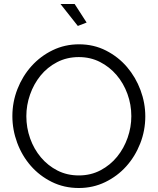

<svg xmlns="http://www.w3.org/2000/svg" viewBox="-20 -937 791 962"><path d="M375 5Q301 5 239.5 -25.5Q178 -56 134 -106.5Q90 -157 66 -222Q42 -287 42 -355Q42 -426 67.5 -491Q93 -556 138 -606Q183 -656 244 -685.5Q305 -715 376 -715Q450 -715 511.5 -683.5Q573 -652 616.5 -601Q660 -550 684 -485.5Q708 -421 708 -354Q708 -283 682.5 -218Q657 -153 612.5 -103.5Q568 -54 507 -24.5Q446 5 375 5ZM112 -355Q112 -297 131 -243.5Q150 -190 185 -148.5Q220 -107 268 -82.5Q316 -58 375 -58Q435 -58 484 -84Q533 -110 567 -152Q601 -194 619.5 -247Q638 -300 638 -355Q638 -413 618.5 -466.5Q599 -520 564 -561Q529 -602 481 -626.5Q433 -651 375 -651Q315 -651 266 -625.5Q217 -600 183 -558Q149 -516 130.5 -463Q112 -410 112 -355ZM283 -917H354L414 -824L370 -807Z"/></svg>

Font: PTCRaleway
Style: Regular
Weight: 400
Designer: Matt McInerney, Pablo Impallari, Rodrigo Fuenzalida
Foundry: Matt McInerney, Pablo Impallari, Rodrigo Fuenzalida
Version: Version 3.000g; ttfautohint (v1.5) -l 8 -r 28 -G 28 -x 14 -D